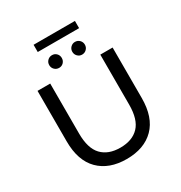

<svg xmlns="http://www.w3.org/2000/svg" viewBox="-223 -1144 1237 1311"><g transform="rotate(-30 395.5 -489.0)"><path d="M395 8Q257 8 178 -71Q99 -150 99 -302V-700H199V-306Q199 -189 250.5 -135Q302 -81 396 -81Q491 -81 542.5 -135Q594 -189 594 -306V-700H691V-302Q691 -150 612.5 -71Q534 8 395 8ZM487 -762Q467 -762 452.5 -776.5Q438 -791 438 -812Q438 -833 452.5 -847.5Q467 -862 487 -862Q508 -862 522.5 -847.5Q537 -833 537 -812Q537 -791 522.5 -776.5Q508 -762 487 -762ZM306 -762Q285 -762 270.5 -776.5Q256 -791 256 -812Q256 -833 270.5 -847.5Q285 -862 306 -862Q327 -862 341 -847.5Q355 -833 355 -812Q355 -791 341 -776.5Q327 -762 306 -762ZM233 -929V-986H559V-929Z"/></g></svg>

Font: Montserrat Thin Medium
Style: Regular
Weight: 500
Version: Version 9.000